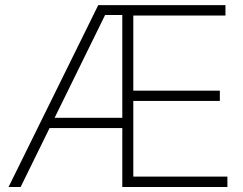

<svg xmlns="http://www.w3.org/2000/svg" viewBox="-20 -748 973 768"><path d="M14.2 0 373 -727.5H881.8V-686H513.2V-385.3H859.4V-344.2H513.2V-41.5H889.6V0H469.2V-688H400.4L62.5 0ZM163.1 -235.8V-276.9H491.7V-235.8Z"/></svg>

Font: Inter 28pt ExtraLight
Style: Regular
Weight: 250
Designer: Rasmus Andersson
Foundry: rsms
Version: Version 4.001;git-66647c0bb